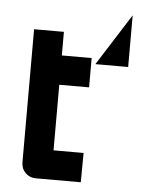

<svg xmlns="http://www.w3.org/2000/svg" viewBox="-51 -728 610 770"><g transform="rotate(5 254.5 -342.5)"><path d="M183 -118H304L303 0H122Q97 0 80 -17Q63 -34 63 -60V-595H183V-500H303V-382H183ZM452 -477H320L452 -685Z"/></g></svg>

Font: Tschichold
Style: Bold
Weight: 700
Designer: Peter Wiegel
Foundry: Peter Wiegel
Version: Version 1.000; ttfautohint (v1.3)